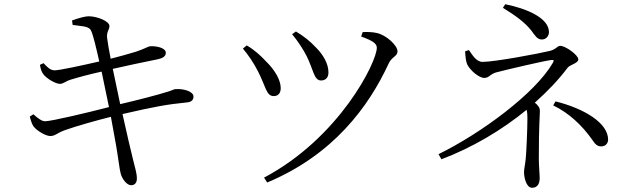

<svg xmlns="http://www.w3.org/2000/svg" viewBox="-20 -835 3020 909"><path d="M121 -283C127 -261 132 -245 140 -235C156 -215 198 -190 219 -191C241 -191 251 -206 288 -219C341 -238 434 -264 505 -282L529 -150C539 -94 546 -32 551 -15C557 11 580 42 601 42C621 42 628 26 628 11C628 -15 620 -38 609 -83C599 -122 581 -201 560 -295C711 -330 773 -341 864 -350C890 -352 896 -365 896 -378C896 -400 855 -416 810 -413C801 -412 796 -407 768 -399C734 -388 628 -360 549 -342L514 -509C575 -523 670 -543 725 -554C750 -559 765 -568 765 -585C765 -609 719 -618 690 -616C681 -615 665 -604 623 -590C587 -579 547 -568 504 -557C496 -599 491 -624 487 -656C484 -687 499 -694 498 -713C497 -734 442 -758 399 -758C383 -758 347 -748 321 -738L324 -717C359 -711 399 -713 410 -692C421 -672 436 -605 450 -544C368 -525 261 -502 239 -502C216 -502 202 -520 186 -536L169 -528C173 -507 176 -496 185 -484C199 -464 243 -438 263 -438C281 -438 287 -449 315 -458C354 -470 407 -484 461 -496L496 -328C396 -302 223 -261 194 -261C179 -261 164 -271 138 -294Z M1363 -673C1391 -639 1414 -604 1432 -569C1464 -505 1466 -454 1500 -454C1520 -454 1535 -466 1535 -492C1535 -533 1511 -575 1476 -610C1448 -640 1418 -664 1381 -686ZM1245 29C1558 -102 1725 -329 1820 -534C1834 -566 1862 -568 1862 -592C1862 -620 1808 -670 1763 -679C1741 -684 1715 -684 1697 -683L1690 -662C1746 -642 1764 -628 1764 -609C1764 -541 1587 -183 1230 6ZM1130 -605C1156 -574 1180 -539 1201 -498C1238 -427 1240 -380 1276 -380C1299 -380 1310 -397 1309 -420C1308 -455 1285 -500 1238 -546C1216 -570 1182 -601 1148 -620Z M2372 -815 2361 -798C2421 -761 2465 -729 2495 -691C2513 -666 2524 -648 2545 -648C2566 -648 2579 -665 2579 -683C2579 -751 2471 -795 2372 -815ZM2610 -355 2599 -336C2672 -301 2735 -243 2784 -173C2799 -150 2809 -142 2827 -142C2846 -142 2859 -156 2859 -174C2859 -254 2743 -322 2610 -355ZM2477 -276C2477 -225 2472 -111 2469 -84C2465 -45 2461 -38 2461 -19C2461 6 2472 54 2499 54C2527 54 2535 31 2535 9C2535 -13 2531 -51 2531 -83C2531 -248 2536 -286 2536 -311C2536 -325 2527 -337 2512 -349C2572 -402 2625 -458 2667 -514C2678 -529 2718 -535 2718 -554C2718 -574 2658 -618 2632 -618C2618 -618 2613 -601 2583 -594C2535 -582 2322 -542 2265 -542C2234 -542 2216 -576 2200 -598L2182 -592C2183 -570 2186 -542 2192 -530C2205 -503 2247 -466 2273 -466C2296 -466 2300 -485 2332 -493C2386 -507 2552 -546 2590 -551C2603 -552 2604 -549 2597 -537C2514 -393 2258 -204 2056 -105L2070 -81C2216 -136 2356 -219 2473 -315C2476 -305 2477 -293 2477 -276Z"/></svg>

Font: Harano Aji Mincho KR
Style: Regular
Weight: 400
Foundry: Masamichi Hosoda
Version: HaranoAjiMinchoKR-Regular version 20230610;ttx 4.39.4